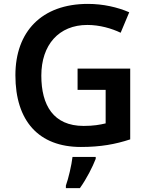

<svg xmlns="http://www.w3.org/2000/svg" viewBox="-20 -744 766 985"><path d="M378 -392V-283H522V-111C492 -104 460 -98 409 -98C254 -98 192 -204 192 -356C192 -514 282 -616 428 -616C492 -616 553 -598 599 -576L643 -681C583 -707 509 -724 431 -724C193 -724 59 -581 59 -358C59 -123 179 10 395 10C496 10 572 -4 648 -29V-392ZM471 71V61H352C347 104 331 172 318 208V221H390C425 172 455 112 471 71Z"/></svg>

Font: Noto Sans Myanmar SemiBold
Style: Regular
Weight: 600
Designer: Monotype Design Team
Foundry: Monotype Imaging Inc.
Version: Version 2.107